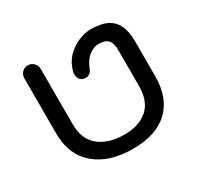

<svg xmlns="http://www.w3.org/2000/svg" viewBox="-131 -757 958 923"><g transform="rotate(-30 348.0 -295.5)"><path d="M361 5Q230 5 153.5 -60Q77 -125 77 -244V-550Q77 -569 90 -582.5Q103 -596 122 -596Q141 -596 154.5 -582.5Q168 -569 168 -550V-244Q168 -158 220.5 -116.5Q273 -75 361 -75Q441 -75 488.5 -116.5Q536 -158 536 -244V-441Q536 -481 520 -498Q504 -515 468 -515Q442 -515 415 -495Q388 -475 371 -431Q365 -415 351 -408Q337 -401 319 -407Q304 -412 298 -427Q292 -442 296 -460Q307 -504 335.5 -534Q364 -564 401 -579.5Q438 -595 471 -595Q499 -595 526.5 -589.5Q554 -584 577 -568Q600 -552 613.5 -520Q627 -488 627 -435V-244Q627 -125 559 -60Q491 5 361 5Z"/></g></svg>

Font: Varela Round
Style: Regular
Weight: 400
Designer: Joe Prince, Avraham Cornfeld
Foundry: Joe Prince, Avraham Cornfeld
Version: Version 3.010; ttfautohint (v1.8.4.7-5d5b)